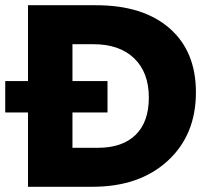

<svg xmlns="http://www.w3.org/2000/svg" viewBox="-36 -714 806 734"><path d="M71 0V-284H-16V-404H71V-694H331Q511 -694 612 -606Q713 -518 713 -361Q713 -198 605 -99Q497 0 318 0ZM241 -149H338Q432 -149 482.5 -198.5Q533 -248 533 -341Q533 -437 477 -491Q421 -545 321 -545H241V-404H375V-284H241Z"/></svg>

Font: Cantarell Extra Bold
Style: Regular
Weight: 800
Designer: Dave Crossland, Nikolaus Waxweiler, Florian Fecher, Jacques Le Bailly, Eben Sorkin, Alexei Vanyashin, Alexios Zavras, Em
Version: Version 0.303